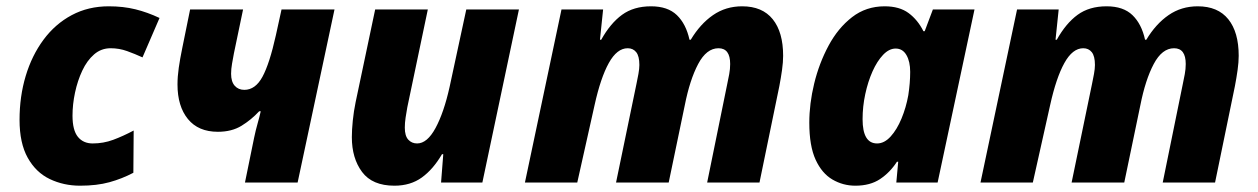

<svg xmlns="http://www.w3.org/2000/svg" viewBox="-20 -579 3990 609"><path d="M234 10Q182 10 138 -11Q94 -32 68 -78.5Q42 -125 42 -199Q42 -273 61.5 -338Q81 -403 118 -453Q155 -503 207.5 -531Q260 -559 325 -559Q371 -559 409.5 -549.5Q448 -540 486 -522L432 -397Q408 -408 383 -417Q358 -426 331 -426Q301 -426 278.5 -406.5Q256 -387 241 -355Q226 -323 218 -285.5Q210 -248 210 -212Q210 -166 227 -145Q244 -124 274 -124Q308 -124 339 -135.5Q370 -147 404 -165L403 -31Q367 -12 327 -1Q287 10 234 10Z M757 0 786 -142Q791 -166 797 -187Q803 -208 807 -226H802Q777 -199 746 -180Q715 -161 671 -161Q609 -161 576 -201.5Q543 -242 543 -311Q543 -336 547 -364Q551 -392 558 -426L583 -549H751L722 -410Q719 -394 716 -377Q713 -360 713 -345Q713 -320 724.5 -307Q736 -294 755 -294Q790 -294 812.5 -335.5Q835 -377 855 -467L873 -549H1041L924 0Z M1231 10Q1161 10 1128.5 -33.5Q1096 -77 1096 -144Q1096 -167 1099 -196.5Q1102 -226 1108 -255L1170 -549H1337L1272 -239Q1269 -223 1266.5 -206Q1264 -189 1264 -174Q1264 -148 1275 -136Q1286 -124 1303 -124Q1335 -124 1361.5 -173Q1388 -222 1406 -303L1459 -549H1626L1510 0H1379L1386 -90H1382Q1354 -42 1318 -16Q1282 10 1231 10Z M1645 0 1761 -549H1893L1883 -453H1887Q1916 -505 1953 -532Q1990 -559 2045 -559Q2098 -559 2127 -531Q2156 -503 2167 -453H2171Q2201 -503 2241.5 -531Q2282 -559 2334 -559Q2398 -559 2431 -518Q2464 -477 2464 -402Q2464 -382 2460.5 -357Q2457 -332 2452 -306L2389 0H2223L2287 -314Q2290 -328 2293 -344Q2296 -360 2296 -376Q2296 -426 2259 -426Q2221 -426 2194.5 -376Q2168 -326 2152 -245L2101 0H1934L1999 -314Q2002 -328 2005 -344.5Q2008 -361 2008 -373Q2008 -401 1998 -413.5Q1988 -426 1971 -426Q1937 -426 1911 -379Q1885 -332 1866 -246L1811 0Z M2693 10Q2654 10 2620.5 -9.5Q2587 -29 2567 -72.5Q2547 -116 2547 -190Q2547 -250 2562.5 -314Q2578 -378 2608 -434Q2638 -490 2682.5 -524.5Q2727 -559 2786 -559Q2833 -559 2862 -537.5Q2891 -516 2909 -480H2913L2939 -549H3071L2954 0H2823L2829 -66H2825Q2803 -32 2771.5 -11Q2740 10 2693 10ZM2762 -124Q2785 -124 2805 -146Q2825 -168 2839.5 -203Q2854 -238 2861 -277Q2867 -316 2867 -351Q2867 -384 2855 -404.5Q2843 -425 2821 -425Q2800 -425 2781 -405Q2762 -385 2747.5 -352.5Q2733 -320 2724.5 -280.5Q2716 -241 2716 -201Q2716 -124 2762 -124Z M3090 0 3206 -549H3338L3328 -453H3332Q3361 -505 3398 -532Q3435 -559 3490 -559Q3543 -559 3572 -531Q3601 -503 3612 -453H3616Q3646 -503 3686.5 -531Q3727 -559 3779 -559Q3843 -559 3876 -518Q3909 -477 3909 -402Q3909 -382 3905.5 -357Q3902 -332 3897 -306L3834 0H3668L3732 -314Q3735 -328 3738 -344Q3741 -360 3741 -376Q3741 -426 3704 -426Q3666 -426 3639.5 -376Q3613 -326 3597 -245L3546 0H3379L3444 -314Q3447 -328 3450 -344.5Q3453 -361 3453 -373Q3453 -401 3443 -413.5Q3433 -426 3416 -426Q3382 -426 3356 -379Q3330 -332 3311 -246L3256 0Z"/></svg>

Font: Noto Sans Disp ExtBd
Style: Italic
Weight: 800
Italic angle: -12°
Designer: Monotype Design Team
Foundry: Monotype Imaging Inc.
Version: Version 2.000;GOOG;noto-source:20170915:90ef993387c0